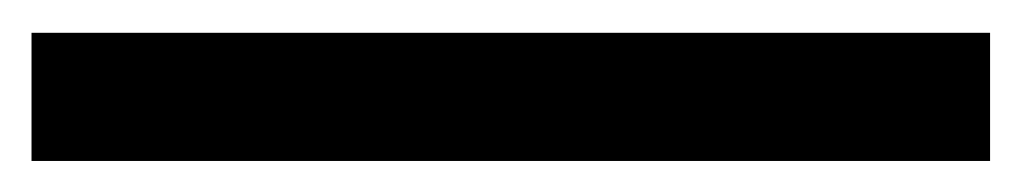

<svg xmlns="http://www.w3.org/2000/svg" viewBox="-29 64 639 120"><path d="M589.8 84.5V164.6H-9.3V84.5Z"/></svg>

Font: Plaster
Style: Regular
Weight: 400
Designer: Eben Sorkin
Foundry: Eben Sorkin
Version: Version 1.007